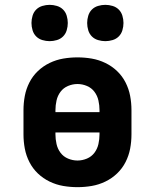

<svg xmlns="http://www.w3.org/2000/svg" viewBox="-20 -765 640 793"><path d="M300 8Q270 8 241 3Q212 -2 185 -15Q158 -28 136.5 -48.5Q115 -69 101.5 -95.5Q88 -122 82.5 -151Q77 -180 77 -210V-310Q77 -340 82.5 -369Q88 -398 101.5 -424.5Q115 -451 136.5 -471.5Q158 -492 185 -505Q212 -518 241 -523Q270 -528 300 -528Q330 -528 359 -523Q388 -518 415 -505Q442 -492 463.5 -471.5Q485 -451 498.5 -424.5Q512 -398 517.5 -369Q523 -340 523 -310V-210Q523 -180 517.5 -151Q512 -122 498.5 -95.5Q485 -69 463.5 -48.5Q442 -28 415 -15Q388 -2 359 3Q330 8 300 8ZM391 -302V-310Q391 -330 386.5 -350Q382 -370 370 -386Q358 -402 339 -410Q320 -418 300 -418Q280 -418 261 -410Q242 -402 230 -386Q218 -370 213.5 -350Q209 -330 209 -310V-302ZM300 -102Q320 -102 339 -110Q358 -118 370 -134Q382 -150 386.5 -170Q391 -190 391 -210V-218H209V-210Q209 -190 213.5 -170Q218 -150 230 -134Q242 -118 261 -110Q280 -102 300 -102ZM415 -595Q400 -595 385 -599.5Q370 -604 359.5 -614.5Q349 -625 344.5 -640Q340 -655 340 -670Q340 -685 344.5 -700Q349 -715 359.5 -725.5Q370 -736 385 -740.5Q400 -745 415 -745Q430 -745 445 -740.5Q460 -736 470.5 -725.5Q481 -715 485.5 -700Q490 -685 490 -670Q490 -655 485.5 -640Q481 -625 470.5 -614.5Q460 -604 445 -599.5Q430 -595 415 -595ZM185 -595Q170 -595 155 -599.5Q140 -604 129.5 -614.5Q119 -625 114.5 -640Q110 -655 110 -670Q110 -685 114.5 -700Q119 -715 129.5 -725.5Q140 -736 155 -740.5Q170 -745 185 -745Q200 -745 215 -740.5Q230 -736 240.5 -725.5Q251 -715 255.5 -700Q260 -685 260 -670Q260 -655 255.5 -640Q251 -625 240.5 -614.5Q230 -604 215 -599.5Q200 -595 185 -595Z"/></svg>

Font: Iosevka HT Extrabold Extended
Style: Regular
Weight: 800
Width: 7
Monospace: yes
Designer: Belleve Invis
Foundry: Belleve Invis
Version: Version 32.3.0; ttfautohint (v1.8.4)